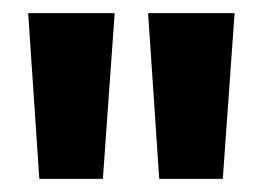

<svg xmlns="http://www.w3.org/2000/svg" viewBox="-20 -735 401 293"><path d="M40 -462 23 -715H155L137 -462ZM223 -462 206 -715H338L320 -462Z"/></svg>

Font: Bricolage Grotesque 12pt Bricolage Grotesque 10pt Regular
Style: Bold
Weight: 700
Designer: Mathieu Triay
Foundry: Atelier Triay
Version: Version 1.001; ttfautohint (v1.8.4.7-5d5b);gftools[0.9.33.de